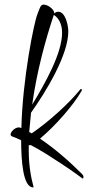

<svg xmlns="http://www.w3.org/2000/svg" viewBox="-20 -773 383 835"><path d="M124 42C125 42 126 41 126 40C115 0 105 -52 105 -119V-142C106 -142 107 -141 107 -141C108 -141 110 -142 111 -142H114C154 -121 192 -97 208 -86C261 -53 312 -17 337 2C337 3 338 3 339 3C342 3 343 1 343 -4C343 -8 341 -12 337 -16C284 -69 221 -125 154 -170C220 -225 300 -316 335 -378C336 -379 336 -381 336 -382C336 -385 335 -386 333 -386C332 -386 330 -385 329 -384C280 -323 190 -242 118 -193L107 -199L115 -283C179 -373 277 -533 277 -636C277 -662 265 -722 233 -722C226 -722 220 -719 216 -714V-716C216 -731 190 -753 169 -753C156 -753 152 -735 143 -712C128 -677 78 -429 73 -216C72 -216 71 -216 71 -217C67 -218 64 -219 62 -219C45 -219 26 -200 26 -188C26 -185 28 -182 32 -180C44 -176 57 -170 72 -163V-162C72 -75 80 42 124 42ZM120 -318C140 -462 178 -601 214 -708C215 -707 215 -707 216 -707C240 -690 250 -662 250 -630C250 -543 179 -415 120 -318Z"/></svg>

Font: Comforter
Style: Regular
Weight: 400
Designer: Robert E. Leuschke
Foundry: Robert E. Leuschke
Version: Version 1.013; ttfautohint (v1.8.3)